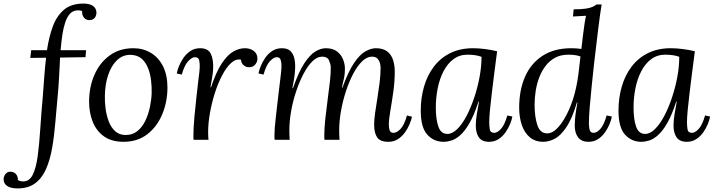

<svg xmlns="http://www.w3.org/2000/svg" viewBox="-145 -780 3981 1071"><path d="M316 -760Q353 -761 373 -747.5Q393 -734 393 -708Q393 -701 389.5 -691Q386 -681 377 -674.5Q368 -668 353 -668Q334 -668 323 -682Q312 -696 313 -718Q310 -720 301 -721.5Q292 -723 284 -722Q260 -720 244.5 -702.5Q229 -685 219 -655.5Q209 -626 203 -586.5Q197 -547 193 -500H335L332 -461L190 -459Q189 -433 187.5 -406Q186 -379 184.5 -350.5Q183 -322 181 -293.5Q179 -265 176 -236Q169 -163 163 -90.5Q157 -18 145.5 47Q134 112 112 162.5Q90 213 51.5 242Q13 271 -47 271Q-85 271 -105 257.5Q-125 244 -125 219Q-125 211 -121 201.5Q-117 192 -108 184.5Q-99 177 -84 178Q-66 179 -55.5 191.5Q-45 204 -45 224Q-34 232 -16 232Q19 232 37.5 195Q56 158 65 92.5Q74 27 79.5 -59.5Q85 -146 94 -245Q96 -272 98 -299Q100 -326 102 -353Q104 -380 106.5 -406.5Q109 -433 112 -458L24 -457L29 -500H117Q128 -573 149 -631Q170 -689 210 -724Q250 -759 316 -760Z M599 -511Q653 -511 696 -485.5Q739 -460 764 -411Q789 -362 789 -292Q789 -212 760 -142.5Q731 -73 676.5 -31Q622 11 544 11Q478 11 435.5 -19Q393 -49 372.5 -100Q352 -151 352 -213Q352 -294 381.5 -362Q411 -430 466.5 -470.5Q522 -511 599 -511ZM584 -474Q540 -475 508 -444.5Q476 -414 458.5 -362Q441 -310 440 -246Q439 -212 444 -174Q449 -136 461.5 -103Q474 -70 496.5 -49Q519 -28 553 -27Q593 -26 621 -48.5Q649 -71 666 -107Q683 -143 691.5 -184Q700 -225 701 -261Q702 -296 697.5 -333Q693 -370 680 -402Q667 -434 644 -453.5Q621 -473 584 -474Z M935 0Q934 -7 934 -12.5Q934 -18 934 -26Q934 -43 935 -66.5Q936 -90 939.5 -129Q943 -168 950 -231Q957 -296 961 -329Q965 -362 967 -377.5Q969 -393 969 -403Q970 -423 966.5 -442Q963 -461 942 -461Q926 -461 905 -439Q884 -417 869 -364L841 -370Q844 -388 853.5 -411.5Q863 -435 879 -458Q895 -481 918 -496Q941 -511 971 -511Q1016 -511 1031 -480Q1046 -449 1044 -397Q1043 -375 1038.5 -348.5Q1034 -322 1029 -293H1032Q1061 -380 1092.5 -427Q1124 -474 1156.5 -492.5Q1189 -511 1221 -511Q1251 -511 1271 -495.5Q1291 -480 1291 -453Q1291 -435 1278.5 -420Q1266 -405 1245 -405Q1227 -405 1214 -416Q1201 -427 1199 -447Q1171 -453 1144.5 -429Q1118 -405 1094.5 -360.5Q1071 -316 1053.5 -261Q1036 -206 1026 -149Q1016 -92 1016 -43Q1016 -28 1016.5 -20.5Q1017 -13 1018 0Z M2022 11Q1975 11 1958.5 -14Q1942 -39 1942 -85Q1942 -113 1947.5 -151Q1953 -189 1960 -232Q1967 -275 1972.5 -319Q1978 -363 1978 -403Q1978 -415 1974 -429Q1970 -443 1960 -453.5Q1950 -464 1930 -464Q1902 -464 1875 -438Q1848 -412 1825 -368Q1802 -324 1784.5 -270.5Q1767 -217 1757 -160.5Q1747 -104 1747 -53Q1747 -38 1747.5 -25.5Q1748 -13 1749 0H1665Q1664 -7 1664 -12.5Q1664 -18 1664 -26Q1664 -64 1669.5 -116Q1675 -168 1682.5 -223Q1690 -278 1695.5 -327Q1701 -376 1700 -407Q1699 -424 1690 -444Q1681 -464 1652 -464Q1624 -464 1597.5 -438Q1571 -412 1548 -368Q1525 -324 1507 -270.5Q1489 -217 1479 -160.5Q1469 -104 1469 -53Q1469 -38 1469.5 -25.5Q1470 -13 1471 0H1387Q1386 -7 1386 -12.5Q1386 -18 1386 -26Q1386 -43 1387.5 -65.5Q1389 -88 1393.5 -125.5Q1398 -163 1405 -226Q1412 -285 1416 -318Q1420 -351 1422 -368.5Q1424 -386 1424.5 -395.5Q1425 -405 1425 -416Q1425 -434 1420 -447.5Q1415 -461 1398 -461Q1382 -461 1361 -439Q1340 -417 1325 -364L1297 -370Q1300 -388 1309.5 -411.5Q1319 -435 1335 -458Q1351 -481 1374 -496Q1397 -511 1427 -511Q1460 -511 1476 -494.5Q1492 -478 1497.5 -451.5Q1503 -425 1501 -394Q1500 -366 1495 -337.5Q1490 -309 1486 -288H1489Q1521 -379 1552.5 -427Q1584 -475 1614.5 -493Q1645 -511 1672 -511Q1712 -511 1735.5 -492.5Q1759 -474 1769 -448Q1779 -422 1779 -397Q1779 -369 1775 -349Q1771 -329 1762 -291H1765Q1798 -382 1830.5 -429.5Q1863 -477 1894 -494Q1925 -511 1952 -511Q1992 -511 2015 -493Q2038 -475 2047.5 -445.5Q2057 -416 2057 -381Q2057 -326 2049 -268.5Q2041 -211 2032.5 -162.5Q2024 -114 2024 -85Q2024 -67 2028.5 -53Q2033 -39 2051 -39Q2068 -39 2089 -60.5Q2110 -82 2125 -136L2153 -129Q2150 -112 2140 -88Q2130 -64 2114 -41.5Q2098 -19 2075 -4Q2052 11 2022 11Z M2494 -511Q2524 -511 2560 -506.5Q2596 -502 2628 -494Q2620 -434 2612.5 -374.5Q2605 -315 2598.5 -261.5Q2592 -208 2588 -165.5Q2584 -123 2584 -99Q2584 -79 2587 -59Q2590 -39 2612 -39Q2629 -39 2649.5 -61Q2670 -83 2685 -136L2713 -130Q2710 -112 2700.5 -88.5Q2691 -65 2675 -42Q2659 -19 2636 -4Q2613 11 2583 11Q2543 11 2526 -14Q2509 -39 2509 -79Q2509 -108 2514.5 -142Q2520 -176 2527 -213H2524Q2500 -139 2474.5 -94.5Q2449 -50 2423.5 -27Q2398 -4 2374 3.5Q2350 11 2329 11Q2275 11 2238.5 -29Q2202 -69 2202 -163Q2202 -233 2220 -296Q2238 -359 2274.5 -407.5Q2311 -456 2366 -483.5Q2421 -511 2494 -511ZM2463 -475Q2418 -475 2384.5 -450Q2351 -425 2329 -382.5Q2307 -340 2296.5 -287.5Q2286 -235 2286 -180Q2286 -116 2300 -74.5Q2314 -33 2351 -33Q2378 -33 2405.5 -60Q2433 -87 2457 -132.5Q2481 -178 2500 -234.5Q2519 -291 2530 -350Q2541 -409 2541 -463Q2526 -469 2506 -472Q2486 -475 2463 -475Z M2886 11Q2840 11 2810 -14.5Q2780 -40 2765.5 -83.5Q2751 -127 2751 -179Q2751 -277 2783.5 -351.5Q2816 -426 2881 -468.5Q2946 -511 3042 -511Q3057 -511 3071 -510Q3085 -509 3098 -507Q3102 -543 3106.5 -579.5Q3111 -616 3115.5 -646.5Q3120 -677 3124 -692Q3106 -691 3087.5 -690Q3069 -689 3051 -688L3055 -728Q3099 -728 3123.5 -732Q3148 -736 3161 -742Q3174 -748 3182 -755H3211Q3202 -701 3192.5 -623.5Q3183 -546 3169 -427Q3162 -363 3155.5 -299.5Q3149 -236 3144.5 -182Q3140 -128 3140 -92Q3140 -73 3144 -56Q3148 -39 3167 -39Q3184 -39 3204 -61Q3224 -83 3239 -136L3268 -130Q3265 -112 3255.5 -88.5Q3246 -65 3230 -42Q3214 -19 3191 -4Q3168 11 3138 11Q3098 11 3079.5 -14Q3061 -39 3061 -79Q3061 -108 3065 -139.5Q3069 -171 3076 -208H3073Q3046 -117 3013.5 -69.5Q2981 -22 2948.5 -5.5Q2916 11 2886 11ZM2907 -36Q2939 -36 2970.5 -72Q3002 -108 3028 -166Q3054 -224 3068 -289Q3076 -324 3081.5 -367Q3087 -410 3093 -465Q3077 -471 3059.5 -473Q3042 -475 3025 -475Q2983 -475 2951.5 -458Q2920 -441 2898 -412Q2876 -383 2862.5 -347Q2849 -311 2843 -272Q2837 -233 2837 -196Q2837 -128 2852.5 -82Q2868 -36 2907 -36Z M3597 -511Q3627 -511 3663 -506.5Q3699 -502 3731 -494Q3723 -434 3715.5 -374.5Q3708 -315 3701.5 -261.5Q3695 -208 3691 -165.5Q3687 -123 3687 -99Q3687 -79 3690 -59Q3693 -39 3715 -39Q3732 -39 3752.5 -61Q3773 -83 3788 -136L3816 -130Q3813 -112 3803.5 -88.5Q3794 -65 3778 -42Q3762 -19 3739 -4Q3716 11 3686 11Q3646 11 3629 -14Q3612 -39 3612 -79Q3612 -108 3617.5 -142Q3623 -176 3630 -213H3627Q3603 -139 3577.5 -94.5Q3552 -50 3526.5 -27Q3501 -4 3477 3.5Q3453 11 3432 11Q3378 11 3341.5 -29Q3305 -69 3305 -163Q3305 -233 3323 -296Q3341 -359 3377.5 -407.5Q3414 -456 3469 -483.5Q3524 -511 3597 -511ZM3566 -475Q3521 -475 3487.5 -450Q3454 -425 3432 -382.5Q3410 -340 3399.5 -287.5Q3389 -235 3389 -180Q3389 -116 3403 -74.5Q3417 -33 3454 -33Q3481 -33 3508.5 -60Q3536 -87 3560 -132.5Q3584 -178 3603 -234.5Q3622 -291 3633 -350Q3644 -409 3644 -463Q3629 -469 3609 -472Q3589 -475 3566 -475Z"/></svg>

Font: Lora
Style: Italic
Weight: 400
Italic angle: -3°
Designer: Olga Karpushina, Alexei Vanyashin (Cyrillic)
Foundry: Cyreal
Version: Version 3.008